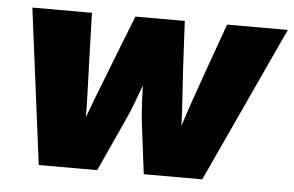

<svg xmlns="http://www.w3.org/2000/svg" viewBox="-43 -597 1009 658"><g transform="rotate(5 461.0 -268.0)"><path d="M111.8 0 43 -535.6H248L252.9 -375Q254.9 -316.4 257.1 -251.7Q259.3 -187 257.3 -115.7H236.8Q261.2 -187 286.6 -252Q312 -316.9 334.5 -375L397.5 -535.6H567.4L575.7 -375Q579.1 -316.4 583.5 -251.7Q587.9 -187 587.9 -115.7H568.4Q589.8 -187 612.1 -251.7Q634.3 -316.4 655.3 -375L712.9 -535.6H921.9L674.3 0H473.1L450.7 -179.7Q447.8 -205.6 446 -239.7Q444.3 -273.9 443.1 -309.3Q441.9 -344.7 439.5 -372.6H470.7Q459 -344.7 446 -309.3Q433.1 -273.9 420.2 -239.7Q407.2 -205.6 395 -179.7L313 0Z"/></g></svg>

Font: Inter 20pt Black
Style: Italic
Weight: 900
Italic angle: -9.3988°
Version: Version 4.001;git-66647c0bb